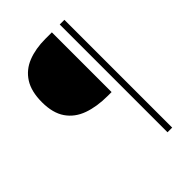

<svg xmlns="http://www.w3.org/2000/svg" viewBox="-217 -756 932 932"><g transform="rotate(-45 249.0 -290.0)"><path d="M370 80V-660H402V80ZM290 -250Q216 -250 160 -270Q104 -290 73 -335Q42 -380 42 -454Q42 -528 71 -573.5Q100 -619 152 -639.5Q204 -660 272 -660H316V-250Z"/></g></svg>

Font: SourceSans3VF
Style: Regular
Weight: 200
Designer: Paul D. Hunt
Foundry: Adobe
Version: Version 3.052;hotconv 1.1.0;makeotfexe 2.6.0